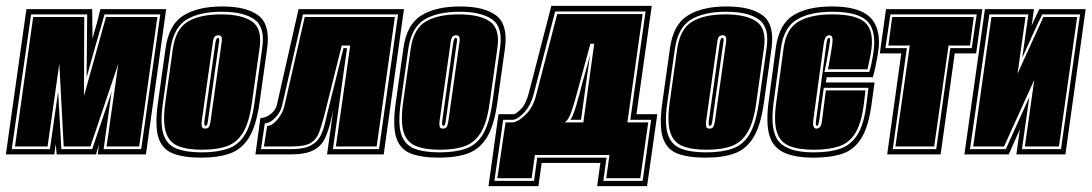

<svg xmlns="http://www.w3.org/2000/svg" viewBox="-46 -526 3718 654"><path d="M-26 0 44 -495H268L269 -394Q273 -408 276.5 -421Q280 -434 284 -447L296 -495H520L451 0H287L291 -34L281 0H147L144 -36L139 0ZM-6 -18H124L152 -214L163 -18H268L334 -213L307 -18H435L500 -477H310Q295 -426 279.5 -371Q264 -316 249 -262L251 -477H60ZM5 -27 67 -468H241L240 -199L315 -468H490L428 -27H317L357 -309L262 -27H171L156 -309L116 -27Z M639 11Q579 11 542.5 -3.5Q506 -18 493.5 -58Q481 -98 492 -176L518 -361Q529 -442 578.5 -473Q628 -504 711 -504Q794 -504 834.5 -473Q875 -442 864 -361L838 -176Q827 -98 802.5 -58Q778 -18 738 -3.5Q698 11 639 11ZM641 -7Q695 -7 731.5 -20Q768 -33 789.5 -69.5Q811 -106 821 -176L847 -361Q858 -433 821 -459.5Q784 -486 709 -486Q634 -486 590 -459.5Q546 -433 535 -361L509 -176Q499 -106 510.5 -69.5Q522 -33 555 -20Q588 -7 641 -7ZM643 -16Q592 -16 561 -28.5Q530 -41 519 -75.5Q508 -110 517 -176L543 -361Q553 -428 594 -452.5Q635 -477 707 -477Q778 -477 813 -452.5Q848 -428 838 -361L812 -176Q803 -110 782.5 -75.5Q762 -41 728 -28.5Q694 -16 643 -16ZM653 -88Q664 -88 667 -96.5Q670 -105 671 -112L709 -382Q711 -396 708 -401Q705 -406 697 -406Q690 -406 685.5 -401.5Q681 -397 679 -382L641 -112Q640 -102 641.5 -95Q643 -88 653 -88ZM654 -97Q649 -97 650 -112L688 -382Q691 -397 696 -397Q703 -397 700 -382L662 -112Q660 -97 654 -97Z M824 0 841 -124Q859 -124 876 -137.5Q893 -151 897 -168L971 -495H1330L1261 0H1068L1089 -150Q1087 -144 1087 -141L1085 -131Q1083 -127 1083 -124L1081 -115Q1073 -81 1061 -55Q1049 -29 1022 -14.5Q995 0 943 0ZM843 -18H945Q989 -18 1012 -30Q1035 -42 1046 -64Q1057 -86 1063 -115L1064 -121Q1065 -123 1065 -124.5Q1065 -126 1066 -128L1124 -362H1136L1088 -18H1245L1310 -477H986L915 -167Q910 -144 891.5 -125Q873 -106 856 -106ZM853 -27 864 -97Q881 -97 899.5 -119.5Q918 -142 923 -166L992 -468H1299L1237 -27H1098L1147 -371H1118L1058 -130Q1049 -97 1040.5 -74Q1032 -51 1012 -39Q992 -27 946 -27Z M1449 11Q1389 11 1352.5 -3.5Q1316 -18 1303.5 -58Q1291 -98 1302 -176L1328 -361Q1339 -442 1388.5 -473Q1438 -504 1521 -504Q1604 -504 1644.5 -473Q1685 -442 1674 -361L1648 -176Q1637 -98 1612.5 -58Q1588 -18 1548 -3.5Q1508 11 1449 11ZM1451 -7Q1505 -7 1541.5 -20Q1578 -33 1599.5 -69.5Q1621 -106 1631 -176L1657 -361Q1668 -433 1631 -459.5Q1594 -486 1519 -486Q1444 -486 1400 -459.5Q1356 -433 1345 -361L1319 -176Q1309 -106 1320.5 -69.5Q1332 -33 1365 -20Q1398 -7 1451 -7ZM1453 -16Q1402 -16 1371 -28.5Q1340 -41 1329 -75.5Q1318 -110 1327 -176L1353 -361Q1363 -428 1404 -452.5Q1445 -477 1517 -477Q1588 -477 1623 -452.5Q1658 -428 1648 -361L1622 -176Q1613 -110 1592.5 -75.5Q1572 -41 1538 -28.5Q1504 -16 1453 -16ZM1463 -88Q1474 -88 1477 -96.5Q1480 -105 1481 -112L1519 -382Q1521 -396 1518 -401Q1515 -406 1507 -406Q1500 -406 1495.5 -401.5Q1491 -397 1489 -382L1451 -112Q1450 -102 1451.5 -95Q1453 -88 1463 -88ZM1464 -97Q1459 -97 1460 -112L1498 -382Q1501 -397 1506 -397Q1513 -397 1510 -382L1472 -112Q1470 -97 1464 -97Z M1618 108 1652 -137H1704Q1712 -138 1730 -156Q1745 -171 1755 -208L1832 -506H2174L2122 -137H2193L2158 108H1988L1999 29H1799L1788 108ZM1638 90H1773L1784 11H2020L2009 90H2143L2172 -118H2101L2153 -487H1845L1772 -206Q1762 -168 1741 -144.5Q1720 -121 1702 -118H1668ZM1648 81 1676 -109H1701Q1721 -112 1746 -137Q1771 -162 1781 -205L1852 -478H2143L2091 -109H2162L2135 81H2019L2030 2H1776L1765 81ZM1877 -109H1941L1978 -377H1965L1918 -204Q1911 -178 1901 -147.5Q1891 -117 1877 -109ZM1897 -118Q1906 -133 1912.5 -153Q1919 -173 1924 -193L1927 -202Q1935 -237 1945 -270Q1950 -287 1955 -305Q1960 -323 1964 -340L1933 -118Z M2357 11Q2297 11 2260.5 -3.5Q2224 -18 2211.5 -58Q2199 -98 2210 -176L2236 -361Q2247 -442 2296.5 -473Q2346 -504 2429 -504Q2512 -504 2552.5 -473Q2593 -442 2582 -361L2556 -176Q2545 -98 2520.5 -58Q2496 -18 2456 -3.5Q2416 11 2357 11ZM2359 -7Q2413 -7 2449.5 -20Q2486 -33 2507.5 -69.5Q2529 -106 2539 -176L2565 -361Q2576 -433 2539 -459.5Q2502 -486 2427 -486Q2352 -486 2308 -459.5Q2264 -433 2253 -361L2227 -176Q2217 -106 2228.5 -69.5Q2240 -33 2273 -20Q2306 -7 2359 -7ZM2361 -16Q2310 -16 2279 -28.5Q2248 -41 2237 -75.5Q2226 -110 2235 -176L2261 -361Q2271 -428 2312 -452.5Q2353 -477 2425 -477Q2496 -477 2531 -452.5Q2566 -428 2556 -361L2530 -176Q2521 -110 2500.5 -75.5Q2480 -41 2446 -28.5Q2412 -16 2361 -16ZM2371 -88Q2382 -88 2385 -96.5Q2388 -105 2389 -112L2427 -382Q2429 -396 2426 -401Q2423 -406 2415 -406Q2408 -406 2403.5 -401.5Q2399 -397 2397 -382L2359 -112Q2358 -102 2359.5 -95Q2361 -88 2371 -88ZM2372 -97Q2367 -97 2368 -112L2406 -382Q2409 -397 2414 -397Q2421 -397 2418 -382L2380 -112Q2378 -97 2372 -97Z M2726 11Q2659 11 2622 -7.5Q2585 -26 2574 -67.5Q2563 -109 2572 -179L2597 -365Q2608 -444 2656.5 -474Q2705 -504 2788 -504Q2869 -504 2908.5 -475Q2948 -446 2948 -381Q2948 -364 2944 -341Q2940 -318 2935.5 -296.5Q2931 -275 2927 -263H2770L2767 -245H2933L2923 -173Q2913 -97 2889 -57Q2865 -17 2825 -3Q2785 11 2726 11ZM2726 -7Q2781 -7 2817.5 -20Q2854 -33 2876 -69.5Q2898 -106 2906 -176L2912 -227H2760L2744 -113Q2741 -97 2737 -97Q2732 -97 2733 -111L2769 -377Q2771 -389 2772.5 -393Q2774 -397 2777 -397Q2783 -397 2781 -385Q2780 -377 2776.5 -356Q2773 -335 2769 -313Q2765 -291 2762 -281H2915Q2918 -290 2922 -308Q2926 -326 2929 -346Q2932 -366 2932 -381Q2932 -440 2897 -463Q2862 -486 2788 -486Q2713 -486 2668.5 -459.5Q2624 -433 2614 -362L2589 -176Q2576 -81 2607 -44Q2638 -7 2726 -7ZM2726 -16Q2675 -16 2643.5 -28.5Q2612 -41 2600.5 -75.5Q2589 -110 2598 -176L2623 -361Q2632 -428 2674 -452.5Q2716 -477 2788 -477Q2860 -477 2892 -456Q2924 -435 2924 -385Q2924 -363 2918.5 -335Q2913 -307 2909 -290H2774Q2776 -297 2779.5 -317.5Q2783 -338 2786.5 -359Q2790 -380 2790 -390Q2790 -406 2779 -406Q2764 -406 2760 -379L2724 -115Q2721 -88 2735 -88Q2742 -88 2747 -93.5Q2752 -99 2754 -115L2767 -218H2902L2897 -176Q2889 -109 2868.5 -74.5Q2848 -40 2813 -28Q2778 -16 2726 -16Z M2976 0 3024 -344H2951L2972 -495H3300L3279 -344H3206L3158 0ZM2995 -18H3143L3191 -362H3264L3281 -477H2987L2970 -362H3043ZM3004 -27 3053 -371H2980L2993 -468H3271L3258 -371H3185L3136 -27Z M3239 0 3309 -495H3476L3468 -439L3494 -495H3652L3583 0H3416L3428 -86L3390 0ZM3258 -18H3380L3460 -195L3435 -18H3568L3633 -477H3504Q3487 -442 3470 -404.5Q3453 -367 3436 -329L3457 -477H3324ZM3269 -27 3331 -468H3447L3420 -275L3508 -468H3623L3561 -27H3445L3477 -254L3374 -27Z"/></svg>

Font: Alumni Sans Collegiate One SC
Style: Italic
Weight: 400
Italic angle: -8°
Designer: Robert E. Leuschke
Foundry: Robert E. Leuschke
Version: Version 1.100